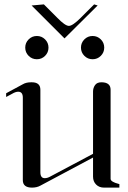

<svg xmlns="http://www.w3.org/2000/svg" viewBox="-20 -855 583 875"><path d="M124 -830 180 -835 241 -774Q277 -737 294 -737Q311 -737 348 -774L409 -835L425 -830L274 -680ZM364.5 -675.5Q380 -691 402 -691Q424 -691 439.5 -675.5Q455 -660 455 -638Q455 -616 439.5 -600.5Q424 -585 402 -585Q380 -585 364.5 -600.5Q349 -616 349 -638Q349 -660 364.5 -675.5ZM110.5 -675.5Q126 -691 148 -691Q170 -691 185.5 -675.5Q201 -660 201 -638Q201 -616 185.5 -600.5Q170 -585 148 -585Q126 -585 110.5 -600.5Q95 -616 95 -638Q95 -660 110.5 -675.5ZM122 -480Q122 -480 125 -480Q164 -480 164 -446V-70Q164 -43 184 -43Q197 -43 212 -52L404 -154V-438Q404 -454 413 -467Q422 -480 442 -480Q484 -480 484 -446V-40Q484 -36 487 -32.5Q490 -29 495 -26.5Q500 -24 504.5 -22Q509 -20 515.5 -18.5Q522 -17 524 -16V0H454Q432 0 418 -14Q404 -28 404 -50V-137L164 -9Q148 0 126 0Q84 0 84 -34V-410Q84 -437 63 -437Q51 -437 36 -428L8 -413V-430L84 -471Q99 -480 122 -480Z"/></svg>

Font: kawoszeh
Style: Medium
Weight: 500
Version: Version 000.030